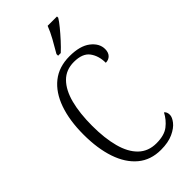

<svg xmlns="http://www.w3.org/2000/svg" viewBox="-288 -999 1076 1076"><g transform="rotate(-45 250.5 -460.5)"><path d="M295 10Q214 10 159 -36Q104 -82 76 -164.5Q48 -247 48 -358Q48 -469 77 -551.5Q106 -634 162.5 -679Q219 -724 303 -724Q386 -724 429.5 -690Q473 -656 473 -611Q473 -584 458.5 -569Q444 -554 421 -554Q421 -609 393.5 -646.5Q366 -684 298 -684Q235 -684 195 -643.5Q155 -603 136 -530Q117 -457 117 -358Q117 -260 136.5 -187Q156 -114 197.5 -74Q239 -34 303 -34Q366 -34 400.5 -61Q435 -88 455 -127Q469 -117 469 -94Q469 -75 450 -50.5Q431 -26 392 -8Q353 10 295 10ZM260 -784Q282 -821 303 -859Q324 -897 337 -931H411V-921Q401 -904 378.5 -876.5Q356 -849 330 -820.5Q304 -792 281 -771H260Z"/></g></svg>

Font: Noto Serif Tamil Condensed Light
Style: Italic
Weight: 300
Width: 3
Italic angle: -12°
Designer: Indian Type Foundry, Tom Grace, and the Monotype Design Team
Foundry: Monotype Imaging Inc.
Version: Version 2.003; ttfautohint (v1.8.4.7-5d5b)